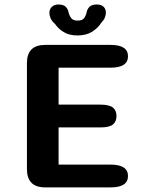

<svg xmlns="http://www.w3.org/2000/svg" viewBox="-20 -814 659 834"><path d="M536 -569.5Q536 -520 460 -520H234.5V-359.5H416Q455 -359.5 470.5 -346.8Q486 -334 486 -310Q486 -286 470.5 -273.2Q455 -260.5 416 -260.5H234.5V-99H460Q536 -99 536 -49.5Q536 0 460 0H176.5Q97 0 97 -79.5V-540Q97 -619 176.5 -619H460Q536 -619 536 -569.5ZM401 -794.5Q419.5 -794.5 429.8 -784.8Q440 -775 440 -758.5Q440 -749 435.5 -737.8Q431 -726.5 420 -715.5Q406 -692.5 380.2 -676.2Q354.5 -660 316.5 -660Q281 -660 257 -674.5Q233 -689 219 -710Q205.5 -721.5 200 -734.2Q194.5 -747 194.5 -757.5Q194.5 -774 205.2 -784.2Q216 -794.5 233.5 -794.5Q256 -794.5 265.8 -784.2Q275.5 -774 278 -760Q281 -747 289 -735.8Q297 -724.5 317.5 -724.5Q338 -724.5 345.8 -735.8Q353.5 -747 356 -759.5Q358.5 -773.5 368.2 -784Q378 -794.5 401 -794.5Z"/></svg>

Font: Sono Monospace SemiBold
Style: Regular
Weight: 600
Designer: Tyler Finck
Foundry: Tyler Finck
Version: Version 2.112